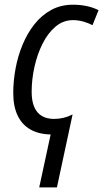

<svg xmlns="http://www.w3.org/2000/svg" viewBox="-20 -565 441 820"><path d="M147.5 235.4 196.3 9.3Q145.5 8.3 109.9 -12Q74.2 -32.2 55.4 -71.3Q36.6 -110.4 36.6 -168Q36.6 -219.7 46.6 -273.2Q56.6 -326.7 76.9 -375.2Q97.2 -423.8 127.7 -462.2Q158.2 -500.5 199.2 -522.7Q240.2 -544.9 292 -544.9Q322.3 -544.9 350.1 -539.1Q377.9 -533.2 400.9 -521.5L375 -457.5Q358.4 -466.3 336.7 -472.7Q314.9 -479 291.5 -479Q250 -479 217.3 -451.4Q184.6 -423.8 161.9 -378.7Q139.2 -333.5 127.2 -279.5Q115.2 -225.6 115.2 -172.9Q115.2 -133.8 126.2 -108.2Q137.2 -82.5 158.7 -69.8Q180.2 -57.1 210.9 -57.1Q231.9 -57.1 252 -62Q272 -66.9 290 -76.2L223.1 235.4Z"/></svg>

Font: Open Sans SemiCondensed
Style: Italic
Weight: 400
Width: 4
Italic angle: -12°
Designer: Monotype Design Team
Foundry: Monotype Imaging Inc.
Version: Version 3.000